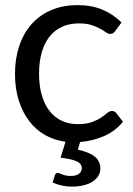

<svg xmlns="http://www.w3.org/2000/svg" viewBox="-20 -534 507 730"><path d="M200 123.5Q203 123.5 207 125.2Q211 127 216.5 129.2Q222 131.5 230 133.2Q238 135 248.5 135Q269.5 135 280.2 126.8Q291 118.5 291 105.5Q291 96 285.5 89.5Q280 83 269.8 78.5Q259.5 74 244.5 71Q229.5 68 210.5 65.5L229 5Q187.5 -0.5 152.2 -20.2Q117 -40 91.5 -73Q66 -106 51.5 -151.5Q37 -197 37 -253.5Q37 -310 52.8 -358Q68.5 -406 98.8 -440.8Q129 -475.5 173.5 -495Q218 -514.5 275.5 -514.5Q328.5 -514.5 369.5 -497.2Q410.5 -480 442 -448.5L418.5 -416.5Q414.5 -411 410.5 -408Q406.5 -405 399 -405Q391.5 -405 382.8 -411.2Q374 -417.5 360.5 -425Q347 -432.5 327.8 -438.8Q308.5 -445 280.5 -445Q243.5 -445 215 -431.8Q186.5 -418.5 167.2 -393.5Q148 -368.5 138.2 -333Q128.5 -297.5 128.5 -253.5Q128.5 -207.5 139 -171.8Q149.5 -136 168.5 -111.8Q187.5 -87.5 214.8 -74.8Q242 -62 276 -62Q308.5 -62 329.5 -69.8Q350.5 -77.5 364.5 -87Q378.5 -96.5 387.5 -104.2Q396.5 -112 405.5 -112Q411 -112 415.2 -109.8Q419.5 -107.5 422.5 -103.5L447.5 -71Q418 -35 375.5 -16.5Q333 2 284.5 6L276 35Q321 45 341.2 62.2Q361.5 79.5 361.5 106.5Q361.5 122.5 353.5 135.2Q345.5 148 331.2 157Q317 166 297 170.8Q277 175.5 253 175.5Q232.5 175.5 214 171.2Q195.5 167 180 160L188.5 132.5Q191.5 123.5 200 123.5Z"/></svg>

Font: LatoHex
Style: Regular
Weight: 400
Designer: Lukasz Dziedzic
Foundry: tyPoland Lukasz Dziedzic
Version: Version 1.104; Western+Polish opensource